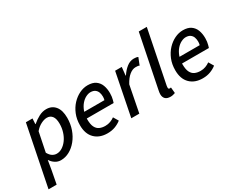

<svg xmlns="http://www.w3.org/2000/svg" viewBox="-126 -1208 2353 1906"><g transform="rotate(-30 1050.5 -254.5)"><path d="M-14 200 124 -489H200L196 -426H200Q236 -457 277.5 -479Q319 -501 362 -501Q427 -501 464.5 -455Q502 -409 502 -323Q502 -253 480.5 -192Q459 -131 421.5 -85Q384 -39 337 -13.5Q290 12 239 12Q204 12 174.5 -7Q145 -26 127 -55H125L108 47L79 200ZM235 -65Q268 -65 299 -84.5Q330 -104 354.5 -138Q379 -172 393 -216.5Q407 -261 407 -310Q407 -368 385.5 -396Q364 -424 326 -424Q295 -424 257.5 -405Q220 -386 189 -349L144 -128Q163 -94 186 -79.5Q209 -65 235 -65Z M773 12Q682 12 628 -41.5Q574 -95 574 -194Q574 -263 597 -319Q620 -375 658 -415.5Q696 -456 742.5 -478.5Q789 -501 837 -501Q894 -501 928 -477Q962 -453 977 -413Q992 -373 992 -322Q992 -301 989.5 -282.5Q987 -264 982.5 -248Q978 -232 974 -219H642L650 -289H909Q912 -301 913 -309Q914 -317 914 -328Q914 -354 906 -376.5Q898 -399 878.5 -413Q859 -427 827 -427Q802 -427 773.5 -412.5Q745 -398 721 -370Q697 -342 681.5 -301Q666 -260 666 -209Q666 -151 682 -119.5Q698 -88 726 -75.5Q754 -63 791 -63Q822 -63 848.5 -73Q875 -83 897 -99L931 -42Q901 -18 861.5 -3Q822 12 773 12Z M1050 0 1147 -489H1223L1213 -395H1217Q1246 -440 1284.5 -470.5Q1323 -501 1367 -501Q1382 -501 1394 -499Q1406 -497 1415 -492L1383 -411Q1375 -416 1363.5 -417Q1352 -418 1339 -418Q1304 -418 1268 -389Q1232 -360 1201 -302L1142 0Z M1497 10Q1456 10 1437 -9.5Q1418 -29 1418 -62Q1418 -72 1419.5 -83Q1421 -94 1424 -108L1545 -709H1637L1516 -105Q1515 -97 1514.5 -92Q1514 -87 1514 -82Q1514 -66 1529 -66Q1532 -66 1535 -66.5Q1538 -67 1544 -68L1550 -1Q1538 3 1525 6.5Q1512 10 1497 10Z M1865 12Q1774 12 1720 -41.5Q1666 -95 1666 -194Q1666 -263 1689 -319Q1712 -375 1750 -415.5Q1788 -456 1834.5 -478.5Q1881 -501 1929 -501Q1986 -501 2020 -477Q2054 -453 2069 -413Q2084 -373 2084 -322Q2084 -301 2081.5 -282.5Q2079 -264 2074.5 -248Q2070 -232 2066 -219H1734L1742 -289H2001Q2004 -301 2005 -309Q2006 -317 2006 -328Q2006 -354 1998 -376.5Q1990 -399 1970.5 -413Q1951 -427 1919 -427Q1894 -427 1865.5 -412.5Q1837 -398 1813 -370Q1789 -342 1773.5 -301Q1758 -260 1758 -209Q1758 -151 1774 -119.5Q1790 -88 1818 -75.5Q1846 -63 1883 -63Q1914 -63 1940.5 -73Q1967 -83 1989 -99L2023 -42Q1993 -18 1953.5 -3Q1914 12 1865 12Z"/></g></svg>

Font: Source Sans 3 Medium
Style: Italic
Weight: 500
Italic angle: -11°
Designer: Paul D. Hunt
Foundry: Adobe
Version: Version 3.052;hotconv 1.1.0;makeotfexe 2.6.0